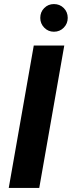

<svg xmlns="http://www.w3.org/2000/svg" viewBox="-20 -924 353 944"><path d="M23 0 146 -700H296L173 0ZM245 -768Q217 -768 197.5 -788Q178 -808 178 -836Q178 -865 197.5 -884.5Q217 -904 245 -904Q274 -904 293.5 -884.5Q313 -865 313 -836Q313 -808 293.5 -788Q274 -768 245 -768Z"/></svg>

Font: DM Sans Black
Style: Italic
Weight: 900
Italic angle: -10°
Designer: Colophon Foundry, Jonny Pinhorn
Foundry: Colophon Foundry
Version: Version 4.004;gftools[0.9.30]